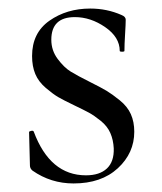

<svg xmlns="http://www.w3.org/2000/svg" viewBox="-20 -418 378 449"><path d="M100 -325Q100 -300 115 -280Q130 -260 145.5 -250.5Q161 -241 191 -226Q217 -213 229.5 -205.5Q242 -198 260 -183.5Q278 -169 286 -151Q294 -133 294 -110Q294 -60 255.5 -24.5Q217 11 152 11Q99 11 56 -19Q50 -24 50 -31L48 -109Q48 -111 53 -112Q58 -113 59 -110Q97 -8 181 -8Q213 -8 230 -24Q247 -40 246 -71Q245 -91 238 -107Q231 -123 215.5 -135.5Q200 -148 188 -154.5Q176 -161 153 -172Q128 -184 116 -191Q104 -198 87 -212.5Q70 -227 62.5 -245Q55 -263 55 -287Q55 -341 95.5 -369.5Q136 -398 191 -398Q230 -398 264 -383Q274 -379 274 -372Q274 -362 272.5 -338Q271 -314 271 -299Q271 -297 265.5 -297Q260 -297 260 -299Q260 -331 226 -354.5Q192 -378 155 -378Q100 -378 100 -325Z"/></svg>

Font: Cormorant Infant
Style: Regular
Weight: 400
Designer: Christian Thalmann (Catharsis Fonts)
Version: Version 1.000;PS 002.000;hotconv 1.0.88;makeotf.lib2.5.64775